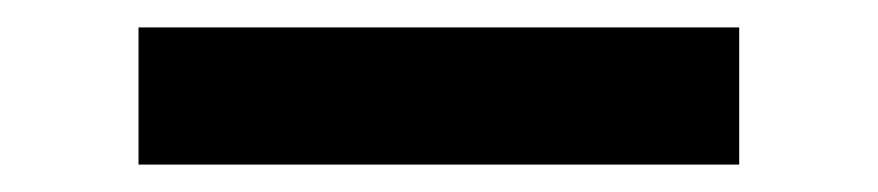

<svg xmlns="http://www.w3.org/2000/svg" viewBox="-20 -410 640 140"><path d="M81 -290V-390H519V-290Z"/></svg>

Font: Iosevka Curly Extended
Style: Bold
Weight: 700
Width: 7
Monospace: yes
Designer: Belleve Invis
Foundry: Belleve Invis
Version: Version 11.1.0; ttfautohint (v1.8.3)